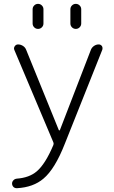

<svg xmlns="http://www.w3.org/2000/svg" viewBox="-20 -777 597 1003"><path d="M150.4 -654.3V-728.5Q150.4 -740.2 158.7 -748.5Q167 -756.8 178.7 -756.8Q190.4 -756.8 198.7 -748.5Q207 -740.2 207 -728.5V-654.3Q207 -642.6 198.7 -634.3Q190.4 -626 178.7 -626Q167 -626 158.7 -634.3Q150.4 -642.6 150.4 -654.3ZM347.7 -654.3V-728.5Q347.7 -740.2 356 -748.5Q364.3 -756.8 376 -756.8Q387.7 -756.8 396 -748.5Q404.3 -740.2 404.3 -728.5V-654.3Q404.3 -642.6 396 -634.3Q387.7 -626 376 -626Q364.3 -626 356 -634.3Q347.7 -642.6 347.7 -654.3ZM287.1 -97.7Q288.1 -95.7 290 -95.7Q292 -95.7 293 -97.7L455.1 -517.6Q460 -529.3 471.2 -537.1Q482.4 -544.9 496.1 -544.9Q505.9 -544.9 512.7 -536.1Q515.6 -530.3 515.6 -525.4Q515.6 -521.5 514.6 -517.6L318.4 -25.4Q266.6 106.4 207 156.2Q154.3 201.2 69.3 206.1Q68.4 206.1 67.4 206.1Q57.6 206.1 50.8 200.2Q43 192.4 43 181.6Q43 171.9 50.8 164.1Q57.6 157.2 68.4 156.2Q132.8 151.4 171.9 118.2Q216.8 80.1 258.8 -19.5Q261.7 -26.4 258.8 -33.2L54.7 -516.6Q50.8 -526.4 57.1 -535.6Q63.5 -544.9 74.2 -544.9Q87.9 -544.9 100.1 -537.1Q112.3 -529.3 117.2 -515.6Z"/></svg>

Font: Gen Jyuu Gothic Light
Style: Regular
Weight: 200
Designer: [Source Han Sans]
Ryoko NISHIZUKA  (kana & ideographs); Paul D. Hunt (Latin, Greek & Cyrillic); Wenlong ZHANG  (bopomofo
Version: Version 1.002.20150607